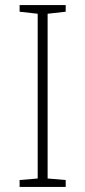

<svg xmlns="http://www.w3.org/2000/svg" viewBox="-20 -734 334 754"><path d="M238 0H57V-27L128 -33V-680L57 -688V-714H238V-688L167 -680V-33L238 -27Z"/></svg>

Font: Noto Sans Lao UI ExtLt
Style: Regular
Weight: 200
Designer: Monotype Design Team
Foundry: Monotype Imaging Inc.
Version: Version 2.000; ttfautohint (v1.8.4.7-5d5b)